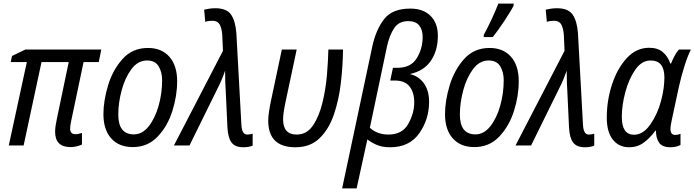

<svg xmlns="http://www.w3.org/2000/svg" viewBox="-20 -813 3881 1073"><path d="M374 9Q406 9 438 -5V-70Q431 -68 421.5 -65.5Q412 -63 402 -63Q372 -63 372 -93Q372 -112 378 -138L447 -466H532L546 -536H121L47 -500L40 -466H130L29 0H112L212 -466H364L297 -145Q288 -103 288 -77Q288 9 374 9Z M722 9Q805 9 860.5 -49Q916 -107 943 -192Q970 -277 970 -359Q970 -447 926.5 -496Q883 -545 807 -545Q720 -545 665 -483.5Q610 -422 584 -336Q558 -250 558 -175Q558 -88 601.5 -39.5Q645 9 722 9ZM728 -62Q641 -62 641 -173Q641 -237 659.5 -307Q678 -377 714 -426Q750 -475 802 -475Q847 -475 866.5 -442.5Q886 -410 886 -365Q886 -290 866 -220.5Q846 -151 810.5 -106.5Q775 -62 728 -62Z M1340 10Q1369 10 1392 1V-66Q1378 -61 1361 -61Q1332 -61 1329 -116L1301 -627Q1296 -695 1271.5 -731Q1247 -767 1183 -767Q1166 -767 1149.5 -764.5Q1133 -762 1121 -759L1127 -691Q1145 -697 1167 -697Q1196 -697 1207.5 -676.5Q1219 -656 1222 -619L1226 -529L952 0H1039L1197 -321Q1209 -344 1219 -368Q1229 -392 1238 -418Q1238 -386 1239 -354Q1240 -322 1242 -294L1251 -101Q1254 -43 1274 -16.5Q1294 10 1340 10Z M1631 10Q1714 10 1766 -40.5Q1818 -91 1846 -173Q1874 -255 1885 -350.5Q1896 -446 1897 -536H1815Q1814 -479 1807.5 -398.5Q1801 -318 1782.5 -241Q1764 -164 1729.5 -112.5Q1695 -61 1638 -61Q1562 -61 1562 -146Q1562 -180 1577 -249L1638 -536H1555L1495 -253Q1479 -177 1479 -139Q1479 10 1631 10Z M1892 240H1973L2033 -34Q2054 -17 2085 -3.5Q2116 10 2160 10Q2268 10 2323 -68Q2378 -146 2378 -244Q2378 -308 2348 -348.5Q2318 -389 2270 -399Q2349 -416 2388 -473.5Q2427 -531 2427 -613Q2427 -684 2386 -724.5Q2345 -765 2273 -765Q2172 -765 2126.5 -706Q2081 -647 2061 -555ZM2151 -61Q2088 -61 2047 -99L2143 -555Q2157 -617 2183 -656Q2209 -695 2262 -695Q2303 -695 2322.5 -671Q2342 -647 2342 -607Q2342 -541 2309 -487.5Q2276 -434 2201 -434H2176L2161 -363H2186Q2243 -363 2269 -329.5Q2295 -296 2295 -241Q2295 -180 2261.5 -120.5Q2228 -61 2151 -61Z M2631 9Q2714 9 2769.5 -49Q2825 -107 2852 -192Q2879 -277 2879 -359Q2879 -447 2835.5 -496Q2792 -545 2716 -545Q2629 -545 2574 -483.5Q2519 -422 2493 -336Q2467 -250 2467 -175Q2467 -88 2510.5 -39.5Q2554 9 2631 9ZM2637 -62Q2550 -62 2550 -173Q2550 -237 2568.5 -307Q2587 -377 2623 -426Q2659 -475 2711 -475Q2756 -475 2775.5 -442.5Q2795 -410 2795 -365Q2795 -290 2775 -220.5Q2755 -151 2719.5 -106.5Q2684 -62 2637 -62ZM2683 -606H2734Q2760 -638 2798.5 -696Q2837 -754 2850 -781L2851 -793H2765Q2752 -758 2727 -704.5Q2702 -651 2684 -619Z M3249 10Q3278 10 3301 1V-66Q3287 -61 3270 -61Q3241 -61 3238 -116L3210 -627Q3205 -695 3180.5 -731Q3156 -767 3092 -767Q3075 -767 3058.5 -764.5Q3042 -762 3030 -759L3036 -691Q3054 -697 3076 -697Q3105 -697 3116.5 -676.5Q3128 -656 3131 -619L3135 -529L2861 0H2948L3106 -321Q3118 -344 3128 -368Q3138 -392 3147 -418Q3147 -386 3148 -354Q3149 -322 3151 -294L3160 -101Q3163 -43 3183 -16.5Q3203 10 3249 10Z M3496 10Q3542 10 3577 -15.5Q3612 -41 3643 -83H3646Q3645 -44 3662.5 -17Q3680 10 3727 10Q3759 10 3783 -3V-65Q3768 -59 3754 -59Q3727 -59 3727 -91Q3727 -112 3735 -146L3774 -328Q3788 -390 3806 -446.5Q3824 -503 3841 -536H3774Q3761 -522 3749.5 -500Q3738 -478 3730 -458H3726Q3713 -497 3684.5 -521.5Q3656 -546 3608 -546Q3536 -546 3483 -488.5Q3430 -431 3400.5 -341.5Q3371 -252 3371 -156Q3371 -75 3405 -32.5Q3439 10 3496 10ZM3523 -60Q3455 -60 3455 -160Q3455 -224 3474.5 -297.5Q3494 -371 3530 -423Q3566 -475 3616 -475Q3693 -475 3693 -380Q3693 -354 3689 -322Q3685 -290 3675 -252Q3656 -178 3615.5 -119Q3575 -60 3523 -60Z"/></svg>

Font: Noto Sans UI SemiCondensed
Style: Italic
Weight: 400
Width: 4
Italic angle: -12°
Designer: Monotype Design Team
Foundry: Monotype Imaging Inc.
Version: Version 1.901